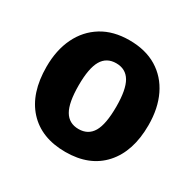

<svg xmlns="http://www.w3.org/2000/svg" viewBox="-131 -705 877 864"><g transform="rotate(30 307.5 -273.0)"><path d="M307.7 -562.6Q391.8 -562.6 450.8 -526.7Q509.7 -490.8 541 -425.9Q572.3 -361 572.3 -273.8Q572.3 -137.4 502.6 -60Q432.8 17.4 307.7 17.4Q182.6 17.4 112.8 -59Q43.1 -135.4 43.1 -272.8Q43.1 -359.5 74.6 -424.6Q106.2 -489.7 165.4 -526.2Q224.6 -562.6 307.7 -562.6ZM307.7 -443.1Q257.9 -443.1 234.1 -402.3Q210.3 -361.5 210.3 -272.8Q210.3 -182.6 234.1 -142.1Q257.9 -101.5 307.7 -101.5Q357.4 -101.5 381.3 -142.1Q405.1 -182.6 405.1 -273.8Q405.1 -362.1 381.3 -402.6Q357.4 -443.1 307.7 -443.1Z"/></g></svg>

Font: FiraCode Nerd Font Mono
Style: Bold
Weight: 700
Monospace: yes
Designer: Carrois Corporate, Edenspiekermann AG, Nikita Prokopov
Foundry: Carrois Corporate, Edenspiekermann AG, Nikita Prokopov
Version: Version 6.002;Nerd Fonts 3.3.0